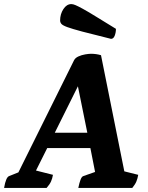

<svg xmlns="http://www.w3.org/2000/svg" viewBox="-53 -919 723 939"><path d="M-33 0Q-24 -53 -8 -58L37 -76L309 -624Q315 -636 330.5 -643Q346 -650 363.5 -653Q381 -656 392 -656Q418 -656 441 -649L555 -81L623 -64Q620 -46 614 -31.5Q608 -17 594 0H330Q335 -25 341 -40.5Q347 -56 355 -58L412 -78L389 -195H178L123 -85L206 -64Q203 -46 196.5 -31.5Q190 -17 175 0ZM215 -270H374L328 -497ZM490 -729Q400 -751 349.5 -764.5Q299 -778 276 -786.5Q253 -795 247 -802.5Q241 -810 241 -819Q241 -850 257 -874.5Q273 -899 296 -899Q304 -899 316 -894Q328 -889 351 -876.5Q374 -864 413 -840Q452 -816 514 -778Q514 -760 508 -744.5Q502 -729 490 -729Z"/></svg>

Font: Petrona ExtraBold
Style: Italic
Weight: 800
Italic angle: -9°
Designer: Ringo R. Seeber
Foundry: Ringo R. Seeber
Version: Version 2.001; ttfautohint (v1.8.3)